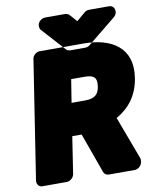

<svg xmlns="http://www.w3.org/2000/svg" viewBox="-103 -1015 914 1131"><g transform="rotate(-10 354.5 -450.0)"><path d="M444 -748H179C163 -748 140 -734 136 -711L26 0C24 16 34 38 57 38H204C220 38 244 23 248 0L282 -222H338L424 17C428 29 440 38 454 38H611C627 38 650 23 654 0L655 -7C656 -13 656 -20 654 -25L558 -282C631 -323 689 -390 705 -496C733 -674 608 -748 444 -748ZM481 -484C474 -436 449 -416 392 -416H312L334 -554H414C472 -554 489 -534 481 -484ZM429 -884 481 -928C489 -935 500 -938 508 -938H629C652 -938 663 -917 661 -901V-896C659 -885 651 -874 643 -868L474 -731C466 -725 457 -722 448 -722H359C349 -722 338 -727 334 -732L209 -870C202 -877 200 -888 201 -897V-901C205 -924 229 -938 245 -938H365C375 -938 385 -933 390 -928Z"/></g></svg>

Font: Asimov Print
Style: EIt
Weight: 500
Designer: Google
Version: Version 2.000980; 2014